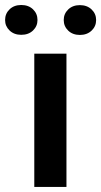

<svg xmlns="http://www.w3.org/2000/svg" viewBox="-70 -741 401 761"><path d="M193.4 -528.3V0H65.9V-528.3ZM-49.8 -661.6Q-49.8 -687 -32 -704.1Q-14.2 -721.2 14.2 -721.2Q43 -721.2 60.8 -704.1Q78.6 -687 78.6 -661.6Q78.6 -637.2 60.8 -620.1Q43 -603 14.2 -603Q-14.2 -603 -32 -620.1Q-49.8 -637.2 -49.8 -661.6ZM182.6 -661.6Q182.6 -686.5 200.4 -703.6Q218.3 -720.7 246.6 -720.7Q274.9 -720.7 293 -703.6Q311 -686.5 311 -661.6Q311 -636.7 293 -619.6Q274.9 -602.5 246.6 -602.5Q218.3 -602.5 200.4 -619.6Q182.6 -636.7 182.6 -661.6Z"/></svg>

Font: Roboto SemiCondensed SemiBold
Style: Regular
Weight: 600
Width: 4
Designer: Christian Robertson
Foundry: Google
Version: Version 3.009; 2024